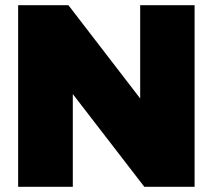

<svg xmlns="http://www.w3.org/2000/svg" viewBox="-20 -721 821 741"><path d="M521 -701H731V0H537L261 -358V0H50V-701H244L521 -341Z"/></svg>

Font: Gontserrat Black
Style: Regular
Weight: 900
Designer: Julieta Ulanovsky
Foundry: Julieta Ulanovsky
Version: Version 6.001